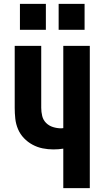

<svg xmlns="http://www.w3.org/2000/svg" viewBox="-20 -972 540 992"><path d="M307 0V-204Q295 -202 282 -201Q269 -200 256 -200Q228 -200 200.5 -205.5Q173 -211 148 -224.5Q123 -238 103.5 -258.5Q84 -279 73 -305Q62 -331 59 -359Q56 -387 56 -415V-735H193V-415Q193 -394 198 -373Q203 -352 218 -337Q233 -322 254 -315.5Q275 -309 296 -309Q299 -309 301.5 -309.5Q304 -310 307 -310V-735H444V0ZM417 -818H283V-952H417ZM217 -818H83V-952H217Z"/></svg>

Font: Iosevka SS04 Heavy
Style: Regular
Weight: 900
Monospace: yes
Designer: Belleve Invis
Foundry: Belleve Invis
Version: Version 19.0.0; ttfautohint (v1.8.4)